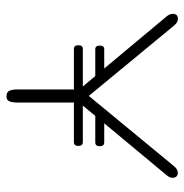

<svg xmlns="http://www.w3.org/2000/svg" viewBox="-8 -576 584 609"><g transform="rotate(90 284.5 -272.0)"><path d="M286.1 0Q272 0 268.1 -10Q264.2 -20 264.2 -32.7V-213.9H135.7Q124 -213.9 124 -228Q124 -242.2 135.7 -242.2H254.9L221.7 -281.7H136.7Q125 -281.7 125 -295.9Q125 -310.1 136.7 -310.1H197.8L32.7 -507.8Q24.4 -517.6 24.4 -527.3Q24.4 -543.9 40.5 -543.9Q51.3 -543.9 61.5 -531.7L284.7 -261.2L507.8 -531.7Q517.6 -543.5 528.3 -543.5Q544.4 -543.5 544.4 -525.9Q544.4 -517.6 536.1 -507.8L371.6 -310.1H432.1Q444.3 -310.1 444.3 -295.9Q444.3 -281.7 432.1 -281.7H348.1L315.4 -242.2H431.2Q443.4 -242.2 443.4 -228Q443.4 -213.9 431.2 -213.9H305.7V-33.7Q305.7 -19.5 302 -9.8Q298.3 0 286.1 0Z"/></g></svg>

Font: Gruppo
Style: Regular
Weight: 400
Designer: Vernon Adams
Foundry: Vernon Adams
Version: Version 1.001; ttfautohint (v1.8.4.7-5d5b);gftools[0.9.28]